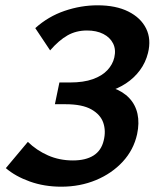

<svg xmlns="http://www.w3.org/2000/svg" viewBox="-20 -691 589 724"><path d="M211 13Q147 13 92.5 -6.5Q38 -26 2 -57L85 -156Q118 -124 161 -105Q204 -86 255 -86Q303 -86 332.5 -104.5Q362 -123 371 -161Q380 -197 369.5 -228Q359 -259 324.5 -278.5Q290 -298 227 -298H187L204 -380H244Q295 -380 330 -392.5Q365 -405 385 -426.5Q405 -448 411 -474Q418 -504 406.5 -527Q395 -550 369.5 -563Q344 -576 308 -576Q267 -576 234.5 -557.5Q202 -539 169 -501L113 -585Q162 -629 223.5 -650Q285 -671 348 -671Q417 -671 464 -647.5Q511 -624 531 -583.5Q551 -543 538 -491Q529 -455 507.5 -426Q486 -397 455 -376.5Q424 -356 386.5 -345.5Q349 -335 308 -335L317 -373Q368 -373 406 -359.5Q444 -346 467.5 -321Q491 -296 498.5 -261.5Q506 -227 497 -185Q484 -126 443 -81.5Q402 -37 342 -12Q282 13 211 13Z"/></svg>

Font: Ysabeau
Style: Bold Italic
Weight: 700
Italic angle: -12°
Designer: Christian Thalmann (Catharsis Fonts)
Version: Version 2.002